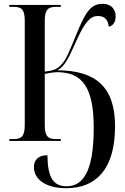

<svg xmlns="http://www.w3.org/2000/svg" viewBox="-20 -740 657 1008"><path d="M328 248C480 248 584 153 584 -77C584 -280 487 -370 281 -371C323 -393 342 -440 383 -530C428 -630 457 -656 494 -656C532 -656 547 -634 551 -600C573 -604 587 -624 587 -654C587 -692 564 -720 518 -720C452 -720 425 -667 379 -555C348 -480 328 -426 302 -401C280 -376 259 -369 215 -364V-630C215 -691 233 -704 275 -704H299V-714H29V-704H51C92 -704 110 -692 110 -631V-84C110 -23 92 -10 51 -10H29V0H299V-10H275C232 -10 215 -23 215 -85V-352C236 -356 260 -361 280 -361C414 -361 472 -279 472 -69C472 159 417 238 329 238C258 238 230 188 229 75C182 75 158 99 158 137C158 199 216 248 328 248Z"/></svg>

Font: Noto Serif Display Condensed Medium
Style: Regular
Weight: 500
Width: 3
Designer: Monotype Design Team
Foundry: Monotype Imaging Inc.
Version: Version 2.009